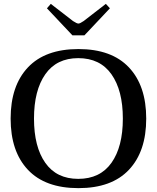

<svg xmlns="http://www.w3.org/2000/svg" viewBox="-20 -964 812 994"><path d="M223 -921 243 -944 358 -855Q378 -842 386 -842Q394 -842 413 -855L528 -944L549 -921L417 -781H355ZM35 -350Q35 -520 124.5 -615Q214 -710 386 -710Q558 -710 647.5 -615Q737 -520 737 -350Q737 -180 647.5 -85Q558 10 386 10Q214 10 124.5 -85Q35 -180 35 -350ZM616 -350Q616 -496 557 -579.5Q498 -663 385 -663Q273 -663 214.5 -579.5Q156 -496 156 -350Q156 -204 214.5 -121Q273 -38 385 -38Q498 -38 557 -121Q616 -204 616 -350Z"/></svg>

Font: Taviraj Medium
Style: Regular
Weight: 500
Designer: Katatrad Team
Foundry: CadsonDemak
Version: Version 1.030